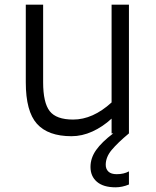

<svg xmlns="http://www.w3.org/2000/svg" viewBox="-20 -569 665 819"><path d="M530 -549V0Q482 40 456.5 70.5Q431 101 431 134Q431 152 442.5 163Q454 174 478 174Q508 174 530 162V218Q501 230 473 230Q421 230 393.5 206.5Q366 183 366 143Q366 105 390 71Q414 37 463 0H456V-63Q418 -28 374 -8Q330 12 285 12Q185 12 137.5 -41Q90 -94 90 -218V-549H164V-218Q164 -131 192 -95Q220 -59 292 -59Q376 -59 456 -132V-549Z"/></svg>

Font: Biryani Light
Style: Regular
Weight: 300
Designer: Dan Reynolds and Mathieu Réguer
Foundry: Dan Reynolds and Mathieu Réguer
Version: Version 1.004; ttfautohint (v1.1) -l 5 -r 5 -G 72 -x 0 -D la